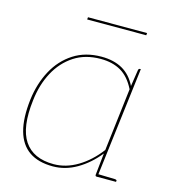

<svg xmlns="http://www.w3.org/2000/svg" viewBox="-100 -728 734 816"><g transform="rotate(15 267.5 -319.5)"><path d="M206 6Q142 6 102 -21.5Q62 -49 46.5 -104.5Q31 -160 41 -244Q50 -316 81 -373.5Q112 -431 164 -464.5Q216 -498 287 -498Q341 -498 379 -476.5Q417 -455 439 -410L450 -482Q451 -490 458 -490H461L401 0H398Q391 0 392 -8L402 -103Q362 -53 311.5 -23.5Q261 6 206 6ZM207 -4Q261 -4 312 -34.5Q363 -65 404 -119L437 -395Q412 -445 375 -466.5Q338 -488 286 -488Q218 -488 169 -456Q120 -424 90.5 -369Q61 -314 53 -244Q38 -122 77.5 -63Q117 -4 207 -4ZM398 0 400 -12 477 -10Q479 -10 481.5 -8.5Q484 -7 484 -5L483 0ZM186 -635 187 -645H447L446 -635Z"/></g></svg>

Font: Aleo Thin
Style: Italic
Weight: 250
Italic angle: -7°
Designer: Alessio Laiso
Foundry: Alessio Laiso
Version: Version 2.001;gftools[0.9.29]